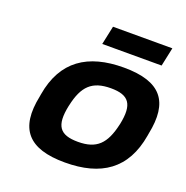

<svg xmlns="http://www.w3.org/2000/svg" viewBox="-123 -787 881 909"><g transform="rotate(20 317.5 -332.0)"><path d="M83 -256 81 -244C45 -71 114 9 299 9C481 9 594 -67 624 -244L626 -256C661 -426 598 -509 409 -509C228 -509 113 -433 83 -256ZM225 -248 226 -252C248 -354 290 -396 385 -396C476 -396 505 -358 483 -252L482 -248C459 -146 418 -104 324 -104C232 -104 203 -142 225 -248ZM274 -579H573L593 -673H294Z"/></g></svg>

Font: LT Wave Bold
Style: Italic
Weight: 700
Designer: Daniel Lyons
Version: Version 2.5 (Glyphs App)